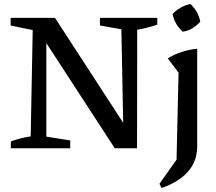

<svg xmlns="http://www.w3.org/2000/svg" viewBox="-20 -739 1079 957"><path d="M478 -650H764V-616Q714 -599 664 -591L663 0H552L211 -524V-58L330 -39V0H34V-34Q83 -52 133 -59L143 -589L33 -612V-650H254L594 -127L585 -593L478 -612ZM785 198 775 177 860 57 870 -377 816 -448Q849 -468 885.5 -480Q922 -492 963 -496V-11Q963 65 916.5 117Q870 169 785 198ZM929 -719Q948 -702 961 -678.5Q974 -655 978 -631Q962 -612 938.5 -598Q915 -584 891 -581Q872 -597 858.5 -620.5Q845 -644 840 -669Q857 -687 880 -700.5Q903 -714 929 -719Z"/></svg>

Font: Piazzolla Medium
Style: Regular
Weight: 500
Designer: Juan Pablo del Peral
Foundry: Huerta Tipografica
Version: Version 1.330